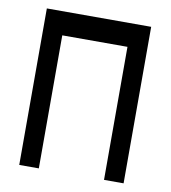

<svg xmlns="http://www.w3.org/2000/svg" viewBox="-70 -666 629 708"><g transform="rotate(10 244.0 -312.0)"><path d="M439.5 -605.5V-19.5H366.2V-517.6H122.1V-19.5H48.8V-605.5Z"/></g></svg>

Font: Gap Sans
Style: Regular
Weight: 400
Designer: Alexandre Liziard and Étienne Ozeray
Foundry: Interstices.io
Version: Version 1.6.1 - December 3. 2014